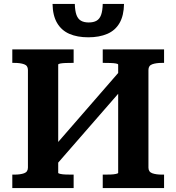

<svg xmlns="http://www.w3.org/2000/svg" viewBox="-20 -963 903 983"><path d="M217 -166 596 -602 647 -554 268 -119ZM43 0V-69H54Q84 -69 103.5 -76Q123 -83 123 -105V-605Q123 -627 103.5 -634Q84 -641 54 -641H43V-710H357V-641H348Q333 -641 317 -640.5Q301 -640 289.5 -638Q278 -636 278 -632V-78Q278 -75 289.5 -72.5Q301 -70 317 -69.5Q333 -69 348 -69H357V0ZM506 0V-69H515Q530 -69 546 -69.5Q562 -70 573.5 -72.5Q585 -75 585 -78V-632Q585 -636 573.5 -638Q562 -640 546 -640.5Q530 -641 515 -641H506V-710H820V-641H809Q779 -641 759.5 -634Q740 -627 740 -605V-105Q740 -83 759.5 -76Q779 -69 809 -69H820V0ZM432 -772Q376 -772 335.5 -789.5Q295 -807 272.5 -845Q250 -883 249 -943H363Q364 -907 371.5 -886.5Q379 -866 394.5 -857Q410 -848 434 -848Q459 -848 474.5 -857Q490 -866 497.5 -886.5Q505 -907 506 -943H615Q614 -883 592 -845Q570 -807 529 -789.5Q488 -772 432 -772Z"/></svg>

Font: Roboto Serif SemiBold
Style: Regular
Weight: 600
Designer: Greg Gazdowicz
Foundry: Commercial Type
Version: Version 1.008